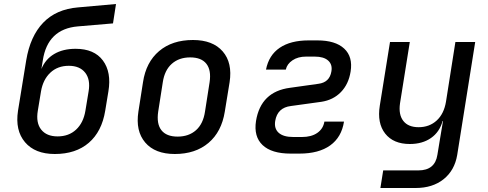

<svg xmlns="http://www.w3.org/2000/svg" viewBox="-20 -760 2440 960"><path d="M254 10Q155 10 105 -49Q55 -108 70 -206L111 -458Q131 -579 196 -646.5Q261 -714 370 -723L560 -740L545 -643L369 -628Q218 -615 194 -458L187 -415Q207 -464 251 -490Q295 -516 358 -516Q451 -516 494.5 -457.5Q538 -399 522 -303L506 -206Q489 -102 424 -46Q359 10 254 10ZM268 -78Q324 -78 360.5 -112Q397 -146 407 -206L423 -303Q433 -362 406 -396.5Q379 -431 324 -431Q268 -431 231.5 -396.5Q195 -362 185 -303L169 -206Q159 -146 186 -112Q213 -78 268 -78Z M854 10Q755 10 706 -47.5Q657 -105 672 -202L695 -349Q710 -449 775.5 -504.5Q841 -560 945 -560Q1044 -560 1093.5 -503Q1143 -446 1128 -349L1104 -202Q1088 -101 1022.5 -45.5Q957 10 854 10ZM868 -77Q924 -77 960 -109Q996 -141 1005 -202L1028 -349Q1037 -409 1012 -441Q987 -473 931 -473Q875 -473 839 -441Q803 -409 794 -349L771 -202Q762 -141 787 -109Q812 -77 868 -77Z M1477 8H1433Q1338 8 1293 -34.5Q1248 -77 1260 -155Q1284 -302 1430 -321L1572 -341Q1628 -348 1637 -403Q1643 -437 1621 -457Q1599 -477 1554 -477H1510Q1470 -477 1442.5 -458.5Q1415 -440 1409 -412H1310Q1324 -484 1378.5 -521Q1433 -558 1523 -558H1567Q1657 -558 1701 -517Q1745 -476 1733 -402Q1723 -339 1684.5 -299.5Q1646 -260 1587 -251L1435 -230Q1367 -222 1356 -155Q1350 -117 1373.5 -96Q1397 -75 1446 -75H1490Q1537 -75 1566.5 -95.5Q1596 -116 1602 -152H1700Q1688 -74 1631 -33Q1574 8 1477 8Z M1882 180 1896 92H2072Q2155 92 2167 14L2178 -53L2195 -155H2193Q2178 -100 2135 -70Q2092 -40 2029 -40Q1947 -40 1906 -92Q1865 -144 1879 -232L1930 -550H2029L1980 -243Q1972 -187 1996.5 -155.5Q2021 -124 2073 -124Q2127 -124 2163.5 -157.5Q2200 -191 2210 -252L2257 -550H2356L2266 15Q2253 92 2198 136Q2143 180 2058 180Z"/></svg>

Font: JetBrains Mono NL Medium
Style: Italic
Weight: 500
Italic angle: -9°
Monospace: yes
Designer: Philipp Nurullin, Konstantin Bulenkov
Foundry: JetBrains
Version: Version 2.305; ttfautohint (v1.8.4.7-5d5b)